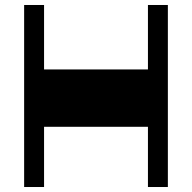

<svg xmlns="http://www.w3.org/2000/svg" viewBox="-20 -750 770 770"><path d="M145.2 -241.5V-471.5H583.3V-241.5ZM76.8 0V-730H156.7V0ZM573.3 0V-730H653.2V0Z"/></svg>

Font: Savate ExtraLight
Style: Regular
Weight: 200
Designer: Max Esnée
Foundry: Plomb Type
Version: Version 2.000